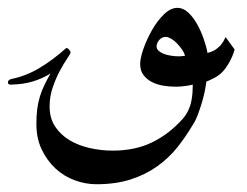

<svg xmlns="http://www.w3.org/2000/svg" viewBox="-20 -221 639 497"><path d="M459 -76.7Q456.5 -85.4 450.2 -94.2Q443.8 -103 436.8 -110.1Q429.7 -117.2 422.1 -121.3Q414.6 -125.5 409.2 -125.5Q398.9 -125.5 392.1 -117.4Q385.3 -109.4 385.3 -100.6Q385.3 -94.7 390.4 -89.8Q395.5 -85 403.6 -81.8Q411.6 -78.6 422.1 -76.9Q432.6 -75.2 443.4 -75.2Q447.3 -75.2 451.4 -75.7Q455.6 -76.2 459 -76.7ZM587.4 -92.8Q582 -74.2 573.2 -59.1Q564.5 -43.9 555.7 -34.7Q545.9 -24.9 533.9 -18.8Q522 -12.7 514.2 -9.8Q512.7 2 509.8 16.4Q506.8 30.8 502.2 45.9Q497.6 61 492.2 75.7Q486.8 90.3 480 100.6Q461.4 132.3 439.2 160.2Q417 188 387 209.5Q356.9 231 318.4 243.4Q279.8 255.9 229.5 255.9Q201.2 255.9 173.3 245.6Q145.5 235.4 123.8 215.3Q102.1 195.3 88.1 166.3Q74.2 137.2 74.2 100.1Q74.2 78.1 76.4 61Q78.6 43.9 83.3 28.8Q87.9 13.7 95 -1Q102.1 -15.6 110.8 -30.8Q88.9 -17.1 63.7 -9.8Q38.6 -2.4 7.8 -2Q0.5 -2 0.5 -7.3Q0.5 -14.6 9.8 -16.6Q47.9 -24.4 82.5 -45.2Q117.2 -65.9 151.4 -96.7Q155.3 -96.7 158.9 -92.5Q162.6 -88.4 162.6 -84.5Q162.6 -82.5 154.1 -69.8Q145.5 -57.1 135.3 -38.3Q125 -19.5 116.7 4.6Q108.4 28.8 108.4 54.2Q108.4 85 122.8 106.7Q137.2 128.4 160.4 142.1Q183.6 155.8 212.9 162.4Q242.2 168.9 272 168.9Q330.1 168.9 374.3 147.2Q418.5 125.5 453.6 85.9Q461.9 76.2 467.3 64.9Q472.7 53.7 475.1 41.7Q477.5 29.8 478.3 18.6Q479 7.3 479 -2Q471.7 0 459.2 1.7Q446.8 3.4 434.6 3.4Q418.5 3.4 402.3 0.7Q386.2 -2 373 -8.8Q359.9 -15.6 351.3 -26.9Q342.8 -38.1 342.8 -55.7Q342.8 -70.3 351.3 -94.7Q359.9 -119.1 373.3 -142.8Q386.7 -166.5 404.1 -183.6Q421.4 -200.7 439.5 -200.7Q454.1 -200.7 467 -188.7Q480 -176.8 490 -158.9Q500 -141.1 507.1 -120.8Q514.2 -100.6 517.1 -84Q533.7 -87.9 543.9 -97.2Q551.3 -103 555.7 -109.9Q560.1 -116.7 564 -125Z"/></svg>

Font: Accordance
Style: Regular
Weight: 400
Version: Version 1.1 (build May 11, 2018) Miklal Software Solutions, 